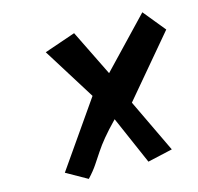

<svg xmlns="http://www.w3.org/2000/svg" viewBox="-20 -416 314 305"><path d="M52.7 -333 97.7 -363.3 153.3 -299.8 206.1 -396.5 244.1 -369.1 189.5 -252.9 252.9 -178.7 215.8 -159.2 162.1 -226.6Q152.3 -209 147 -197.3Q141.6 -185.5 138.2 -175.3Q134.8 -165 131.3 -154.8Q127.9 -144.5 121.1 -131.8L83 -141.6L127 -263.7Z"/></svg>

Font: Annie Use Your Telescope
Style: Regular
Weight: 400
Designer: Kimberly Geswein
Foundry: Kimberly Geswein
Version: Version 1.002 2001